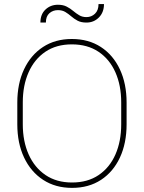

<svg xmlns="http://www.w3.org/2000/svg" viewBox="-20 -912 706 942"><path d="M601.1 -408.7V-302.2Q601.1 -209.5 568.4 -139.2Q535.6 -68.8 475.6 -29.5Q415.5 9.8 333.5 9.8Q252 9.8 191.7 -29.5Q131.3 -68.8 98.1 -139.2Q64.9 -209.5 64.9 -302.2V-408.7Q64.9 -501.5 97.9 -571.8Q130.9 -642.1 190.9 -681.4Q251 -720.7 332.5 -720.7Q414.6 -720.7 474.9 -681.4Q535.2 -642.1 568.1 -571.8Q601.1 -501.5 601.1 -408.7ZM574.7 -302.2V-409.7Q574.7 -493.2 546.1 -557.4Q517.6 -621.6 463.4 -658Q409.2 -694.3 332.5 -694.3Q256.3 -694.3 202.6 -658Q148.9 -621.6 120.4 -557.4Q91.8 -493.2 91.8 -409.7V-302.2Q91.8 -218.8 120.6 -154.3Q149.4 -89.8 203.4 -53.2Q257.3 -16.6 333.5 -16.6Q410.2 -16.6 464.1 -53.2Q518.1 -89.8 546.4 -154.3Q574.7 -218.8 574.7 -302.2ZM463.4 -892.1H490.2Q490.2 -851.6 465.3 -826.4Q440.4 -801.3 404.3 -801.3Q377.9 -801.3 360.6 -810.5Q343.3 -819.8 329.6 -831.8Q315.9 -843.8 300.8 -853Q285.6 -862.3 264.2 -862.3Q239.7 -862.3 222.4 -847.2Q205.1 -832 205.1 -801.3H178.2Q178.2 -841.8 203.1 -865.2Q228 -888.7 264.2 -888.7Q289.6 -888.7 307.1 -879.6Q324.7 -870.6 339.1 -858.4Q353.5 -846.2 368.7 -837.2Q383.8 -828.1 404.3 -828.1Q428.7 -828.1 446 -844.7Q463.4 -861.3 463.4 -892.1Z"/></svg>

Font: Vazirmatn RD Thin
Style: Regular
Weight: 100
Designer: Saber Rastikerdar
Foundry: Saber Rastikerdar
Version: Version 32.102